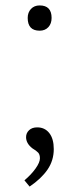

<svg xmlns="http://www.w3.org/2000/svg" viewBox="-20 -545 278 707"><path d="M89 142 70 119Q95 98 111 75.5Q127 53 127 38Q127 24 120.5 17Q114 10 99 1Q76 -17 76 -40Q76 -55 87 -65.5Q98 -76 117 -76Q145 -76 161.5 -55Q178 -34 178 4Q178 46 155 79.5Q132 113 89 142ZM126 -432Q82 -432 82 -479Q82 -499 94 -512Q106 -525 126 -525Q170 -525 170 -479Q170 -458 158 -445Q146 -432 126 -432Z"/></svg>

Font: Readex Pro ExtraLight
Style: Regular
Weight: 200
Designer: Bonnie Shaver-Troup, Thomas Jockin
Foundry: Lexend
Version: Version 1.203; ttfautohint (v1.8.3)